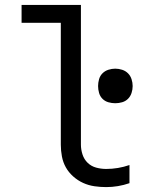

<svg xmlns="http://www.w3.org/2000/svg" viewBox="-20 -755 640 783"><path d="M413 8Q389 8 365 4.5Q341 1 319 -9Q297 -19 278.5 -35.5Q260 -52 248.5 -72.5Q237 -93 232.5 -117Q228 -141 228 -165V-662H68V-735H310V-165Q310 -145 316.5 -125Q323 -105 337.5 -91Q352 -77 372 -71.5Q392 -66 413 -66Q437 -66 461 -70Q485 -74 508 -82V-8Q485 0 461 4Q437 8 413 8ZM450 -334Q436 -334 422 -338Q408 -342 398 -352Q388 -362 384 -376Q380 -390 380 -404Q380 -418 384 -432Q388 -446 398 -456Q408 -466 422 -470.5Q436 -475 450 -475Q464 -475 478 -470.5Q492 -466 502 -456Q512 -446 516.5 -432Q521 -418 521 -404Q521 -390 516.5 -376Q512 -362 502 -352Q492 -342 478 -338Q464 -334 450 -334Z"/></svg>

Font: Bmono
Style: Regular
Weight: 400
Monospace: yes
Designer: Belleve Invis
Foundry: Belleve Invis
Version: Version 11.2.2; ttfautohint (v1.8.2)